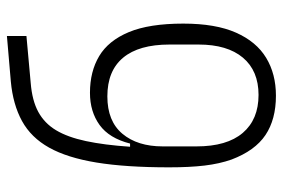

<svg xmlns="http://www.w3.org/2000/svg" viewBox="-148 -638 798 541"><g transform="rotate(-90 250.5 -367.0)"><path d="M252 12Q185 12 141 -17.5Q97 -47 72 -113Q60 -147 55 -189Q50 -231 50 -289Q50 -411 63.5 -493.5Q77 -576 105.5 -627Q134 -678 180.5 -703.5Q227 -729 292 -735L420 -746V-691L288 -679Q238 -675 206 -657.5Q174 -640 154.5 -607.5Q135 -575 124 -523.5Q113 -472 108 -399H117Q132 -458 169.5 -485Q207 -512 260 -512Q320 -512 363.5 -486Q407 -460 431 -402.5Q455 -345 455 -249Q455 -158 429.5 -100.5Q404 -43 358.5 -15.5Q313 12 252 12ZM254 -37Q322 -37 359 -81Q396 -125 396 -206V-288Q396 -374 359 -418.5Q322 -463 250 -463Q180 -463 144.5 -420.5Q109 -378 109 -307V-212Q109 -126 147 -81.5Q185 -37 254 -37Z"/></g></svg>

Font: IBM Plex Sans Condensed Light
Style: Regular
Weight: 300
Width: 3
Designer: Mike Abbink, Paul van der Laan, Pieter van Rosmalen
Foundry: Bold Monday
Version: Version 3.201